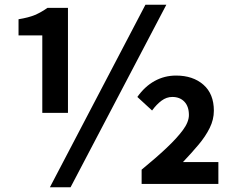

<svg xmlns="http://www.w3.org/2000/svg" viewBox="-20 -774 988 808"><path d="M158 -299V-625H58V-693Q101 -700 127 -711Q153 -722 180 -741H266V-299ZM190 14 592 -754H680L277 14ZM576 0V-60Q637 -110 681 -151.5Q725 -193 750 -227Q775 -261 775 -290Q775 -326 756 -346Q737 -366 705 -366Q681 -366 660 -350.5Q639 -335 620 -309L558 -366Q589 -410 630.5 -433Q672 -456 721 -456Q792 -456 836 -417.5Q880 -379 880 -308Q880 -271 862.5 -235.5Q845 -200 815.5 -165Q786 -130 750 -92H899V0Z"/></svg>

Font: Noto Sans KR
Style: Bold
Weight: 700
Designer: Ryoko NISHIZUKA  (kana, bopomofo & ideographs); Paul D. Hunt (Latin, Greek & Cyrillic); Sandoll Communications , Soo-you
Foundry: Adobe
Version: Version 2.004-H2;hotconv 1.0.118;makeotfexe 2.5.65603